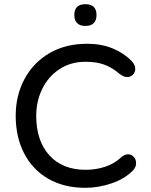

<svg xmlns="http://www.w3.org/2000/svg" viewBox="-20 -888 723 917"><path d="M55 -335Q55 -432 97 -510.5Q139 -589 216 -634Q293 -679 396 -679Q464 -679 517.5 -657Q571 -635 607 -598Q626 -579 626 -559Q626 -543 615 -531.5Q604 -520 587 -520Q571 -520 551 -535Q518 -564 480 -578.5Q442 -593 389 -593Q318 -593 264.5 -558Q211 -523 182 -464Q153 -405 153 -335Q153 -215 216 -146Q279 -77 389 -77Q438 -77 482 -91.5Q526 -106 558 -136Q574 -151 592 -151Q608 -151 619 -138.5Q630 -126 630 -109Q630 -90 616 -75Q578 -35 515 -13Q452 9 387 9Q286 9 211 -34Q136 -77 95.5 -155Q55 -233 55 -335ZM335 -816Q335 -868 388 -868Q441 -868 441 -816Q441 -791 427.5 -777.5Q414 -764 388 -764Q362 -764 348.5 -777.5Q335 -791 335 -816Z"/></svg>

Font: SN Pro
Style: Regular
Weight: 400
Designer: Tobias Whetton
Foundry: Supernotes
Version: Version 1.003